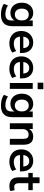

<svg xmlns="http://www.w3.org/2000/svg" viewBox="1557 -2313 946 4100"><g transform="rotate(90 2030.0 -263.0)"><path d="M293 190Q225 190 165.5 174.5Q106 159 61 127L97 40Q139 68 187 81.5Q235 95 283 95Q417 95 417 -34V-101Q396 -60 352.5 -36Q309 -12 256 -12Q190 -12 141 -42.5Q92 -73 65 -128Q38 -183 38 -256Q38 -329 65 -383.5Q92 -438 141 -468.5Q190 -499 256 -499Q311 -499 354 -474.5Q397 -450 417 -409V-489H539V-49Q539 70 476 130Q413 190 293 190ZM290 -107Q348 -107 382 -147Q416 -187 416 -256Q416 -325 382 -364.5Q348 -404 290 -404Q232 -404 198 -364.5Q164 -325 164 -256Q164 -187 198 -147Q232 -107 290 -107Z M910 10Q827 10 767 -21Q707 -52 674.5 -109Q642 -166 642 -244Q642 -320 673.5 -377Q705 -434 760.5 -466.5Q816 -499 887 -499Q991 -499 1051.5 -433Q1112 -367 1112 -253V-216H762Q776 -85 912 -85Q953 -85 994 -97.5Q1035 -110 1069 -137L1104 -53Q1069 -24 1016 -7Q963 10 910 10ZM892 -414Q837 -414 803 -380Q769 -346 762 -288H1008Q1004 -349 974.5 -381.5Q945 -414 892 -414Z M1452 10Q1369 10 1309 -21Q1249 -52 1216.5 -109Q1184 -166 1184 -244Q1184 -320 1215.5 -377Q1247 -434 1302.5 -466.5Q1358 -499 1429 -499Q1533 -499 1593.5 -433Q1654 -367 1654 -253V-216H1304Q1318 -85 1454 -85Q1495 -85 1536 -97.5Q1577 -110 1611 -137L1646 -53Q1611 -24 1558 -7Q1505 10 1452 10ZM1434 -414Q1379 -414 1345 -380Q1311 -346 1304 -288H1550Q1546 -349 1516.5 -381.5Q1487 -414 1434 -414Z M1745 -594V-716H1885V-594ZM1753 0V-489H1878V0Z M2236 190Q2168 190 2108.5 174.5Q2049 159 2004 127L2040 40Q2082 68 2130 81.5Q2178 95 2226 95Q2360 95 2360 -34V-101Q2339 -60 2295.5 -36Q2252 -12 2199 -12Q2133 -12 2084 -42.5Q2035 -73 2008 -128Q1981 -183 1981 -256Q1981 -329 2008 -383.5Q2035 -438 2084 -468.5Q2133 -499 2199 -499Q2254 -499 2297 -474.5Q2340 -450 2360 -409V-489H2482V-49Q2482 70 2419 130Q2356 190 2236 190ZM2233 -107Q2291 -107 2325 -147Q2359 -187 2359 -256Q2359 -325 2325 -364.5Q2291 -404 2233 -404Q2175 -404 2141 -364.5Q2107 -325 2107 -256Q2107 -187 2141 -147Q2175 -107 2233 -107Z M2612 0V-489H2734V-413Q2759 -455 2801.5 -477Q2844 -499 2897 -499Q3070 -499 3070 -298V0H2945V-292Q2945 -349 2923.5 -375Q2902 -401 2857 -401Q2802 -401 2769.5 -366.5Q2737 -332 2737 -275V0Z M3438 10Q3355 10 3295 -21Q3235 -52 3202.5 -109Q3170 -166 3170 -244Q3170 -320 3201.5 -377Q3233 -434 3288.5 -466.5Q3344 -499 3415 -499Q3519 -499 3579.5 -433Q3640 -367 3640 -253V-216H3290Q3304 -85 3440 -85Q3481 -85 3522 -97.5Q3563 -110 3597 -137L3632 -53Q3597 -24 3544 -7Q3491 10 3438 10ZM3420 -414Q3365 -414 3331 -380Q3297 -346 3290 -288H3536Q3532 -349 3502.5 -381.5Q3473 -414 3420 -414Z M3961 10Q3767 10 3767 -182V-395H3673V-489H3767V-635H3892V-489H4040V-395H3892V-189Q3892 -141 3913 -117Q3934 -93 3981 -93Q3995 -93 4010 -96.5Q4025 -100 4041 -104L4060 -12Q4042 -2 4014.5 4Q3987 10 3961 10Z"/></g></svg>

Font: Nunito Sans
Style: Bold
Weight: 700
Designer: Vernon Adams
Foundry: Vernon Adams
Version: Version 3.101; ttfautohint (v1.8.4.7-5d5b);gftools[0.9.27]